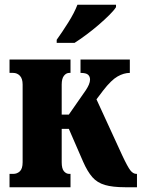

<svg xmlns="http://www.w3.org/2000/svg" viewBox="-20 -786 595 806"><path d="M218 -606V-619Q241 -651 266.5 -691.5Q292 -732 305 -766H467V-756Q459 -743 439.5 -723.5Q420 -704 394.5 -682Q369 -660 342 -640Q315 -620 293 -606ZM20 0V-56H35Q52 -56 63.5 -67Q75 -78 75 -105V-431Q75 -456 63.5 -468Q52 -480 35 -480H20V-536H276V-480H271Q258 -480 248.5 -468Q239 -456 239 -431V-305H269L340 -407Q348 -419 353 -430.5Q358 -442 358 -452Q358 -465 349.5 -472.5Q341 -480 318 -480V-536H525V-480Q500 -480 473.5 -465Q447 -450 413 -406L385 -369L493 -134Q516 -85 527.5 -70.5Q539 -56 553 -56H555V0H505Q453 0 420.5 -9.5Q388 -19 367.5 -42.5Q347 -66 329 -107L269 -245H239V-105Q239 -78 248.5 -67Q258 -56 271 -56H276V0Z"/></svg>

Font: Noto Serif ExtraCondensed Black
Style: Regular
Weight: 900
Width: 2
Designer: Monotype Design Team
Foundry: Monotype Imaging Inc.
Version: Version 2.015; ttfautohint (v1.8.4.7-5d5b)